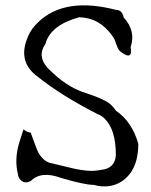

<svg xmlns="http://www.w3.org/2000/svg" viewBox="-20 -660 551 701"><path d="M425 2Q380 31 322 15Q288 15 201 -11Q130 -37 92 1Q67 14 51 -8Q46 -16 46 -22Q32 -75 49 -135Q52 -146 56.5 -159Q61 -172 66 -188Q71 -183 77.5 -180Q84 -177 88 -176H92Q115 -112 119 -105Q135 -75 160 -66Q168 -64 181 -61Q194 -58 210 -54Q251 -43 283.5 -38.5Q316 -34 338 -38Q341 -39 344 -39Q347 -39 350 -40Q400 -45 403 -94Q403 -188 361 -228Q349 -239 337 -243Q272 -276 217.5 -310Q163 -344 119 -379Q46 -431 78 -516Q83 -530 90 -542.5Q97 -555 107 -566Q200 -671 387 -628Q391 -627 395 -626Q399 -625 403 -624Q422 -624 429 -605Q430 -603 430.5 -601Q431 -599 431 -597Q477 -547 457 -488Q465 -442 429 -465L417 -474Q410 -481 400 -511Q398 -517 395 -521.5Q392 -526 390 -529Q344 -595 269 -597Q164 -568 146 -500Q115 -456 153 -413L160 -406Q220 -346 282 -324Q355 -301 380 -282Q394 -270 403 -256Q462 -216 485 -135Q485 -39 425 2Z"/></svg>

Font: New Tegomin
Style: Regular
Weight: 400
Designer: Kyosuke Nagai
Version: Version 1.000